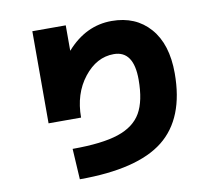

<svg xmlns="http://www.w3.org/2000/svg" viewBox="-89 -874 1177 1047"><g transform="rotate(-10 500.0 -350.0)"><path d="M340 -630H341Q447 -750 590 -750Q723 -750 801.5 -660.5Q880 -571 880 -410Q880 -160 735 -45Q590 70 270 70L260 -100Q424 -100 514 -130Q604 -160 642 -226Q680 -292 680 -410Q680 -570 570 -570Q475 -570 405 -481Q335 -392 335 -260H155V-770H340Z"/></g></svg>

Font: M PLUS 1p Black
Style: Regular
Weight: 900
Version: Version 1.061